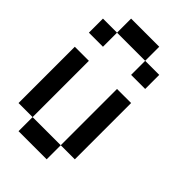

<svg xmlns="http://www.w3.org/2000/svg" viewBox="-290 -1103 1206 1206"><g transform="rotate(45 312.5 -500.0)"><path d="M125 -875V-1000H375V-875ZM0 -750V-875H125V-750ZM375 -750V-875H500V-750ZM125 -125H0V-625H125ZM500 -125H375V-625H500ZM375 -125V0H125V-125Z"/></g></svg>

Font: Tiny5
Style: Regular
Weight: 400
Designer: Stefan Schmidt
Foundry: Made with Bits'n'Picas by Kreative Software
Version: Version 1.002; ttfautohint (v1.8.4.7-5d5b)